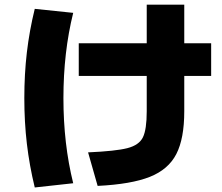

<svg xmlns="http://www.w3.org/2000/svg" viewBox="-20 -785 978 844"><path d="M625 -295.9V-451.2H326.2V-594.7H625V-764.6H790V-594.7H908.2V-451.2H790V-295.9Q790 -175.8 755.1 -107.9Q720.2 -40 638.7 -7.6Q557.1 24.9 409.2 32.2L367.2 -115.2Q488.8 -120.6 540 -133.8Q591.3 -147 608.2 -181.4Q625 -215.8 625 -295.9ZM86.9 -353.5Q86.9 -459 98.1 -554.9Q109.4 -650.9 132.8 -746.1L301.8 -728.5Q258.8 -555.2 258.8 -353.5Q258.8 -152.8 301.8 20.5L132.8 39.1Q109.4 -57.1 98.1 -153.1Q86.9 -249 86.9 -353.5Z"/></svg>

Font: Pretendard JP Black
Style: Regular
Weight: 900
Designer: Base glyphs from Inter by Rasmus Andersson; Hangeul glyphs from Noto Sans CJK(Source Han Sans) by Jang Soo-young and Kan
Foundry: Kil Hyung-jin
Version: Version 1.309